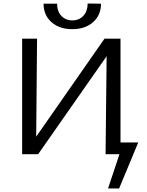

<svg xmlns="http://www.w3.org/2000/svg" viewBox="-20 -878 837 1093"><path d="M228 -857H305Q305 -814 329 -788Q353 -762 392 -762Q431 -762 455 -788.5Q479 -815 479 -858L555 -857Q555 -792 510 -752Q465 -712 392 -712Q318 -712 273 -752Q228 -792 228 -857ZM658 195H595L660 0H581L587 -558L197 0H106V-658H191L186 -100L575 -658H666V-67H767Z"/></svg>

Font: Ysabeau Infant Medium
Style: Regular
Weight: 500
Designer: Christian Thalmann (Catharsis Fonts)
Version: Version 0.003